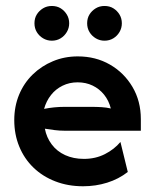

<svg xmlns="http://www.w3.org/2000/svg" viewBox="-20 -621 523 653"><path d="M262.5 12.5Q211.1 12.5 168.1 -4.2Q125 -20.8 93.8 -51Q62.5 -81.2 45.5 -122.6Q28.5 -163.9 28.5 -212.5Q28.5 -259 44.8 -298.6Q61.1 -338.2 91 -367.4Q120.8 -396.5 160.1 -412.8Q199.3 -429.2 244.4 -429.2Q305.6 -429.2 353.8 -401.4Q402.1 -373.6 430.6 -325.3Q459 -277.1 459 -216V-176.4H200Q182.6 -176.4 166 -178.5Q149.3 -180.6 132.6 -183.3Q138.2 -153.5 155.9 -129.9Q173.6 -106.2 201.7 -93.4Q229.9 -80.6 265.3 -80.6Q304.9 -80.6 336.8 -96.9Q368.8 -113.2 389.6 -138.2L414.6 -36.1Q383.3 -11.8 344.4 0.3Q305.6 12.5 262.5 12.5ZM129.9 -250.7Q147.2 -254.2 164.9 -255.9Q182.6 -257.6 200 -257.6H289.6Q308.3 -257.6 325 -256.6Q341.7 -255.6 356.9 -252.1Q350 -279.2 334 -299Q318.1 -318.8 295.1 -329.9Q272.2 -341 243.8 -341Q216 -341 192.7 -329.5Q169.4 -318.1 153.5 -297.9Q137.5 -277.8 129.9 -250.7ZM156.2 -482.6Q140.3 -482.6 126.7 -490.6Q113.2 -498.6 105.2 -511.8Q97.2 -525 97.2 -541.7Q97.2 -559 105.2 -571.9Q113.2 -584.7 126.4 -592.7Q139.6 -600.7 156.2 -600.7Q173.6 -600.7 186.5 -592.7Q199.3 -584.7 207.3 -571.5Q215.3 -558.3 215.3 -541.7Q215.3 -525.7 207.3 -512.2Q199.3 -498.6 186.1 -490.6Q172.9 -482.6 156.2 -482.6ZM335.4 -482.6Q319.4 -482.6 305.9 -490.6Q292.4 -498.6 284.4 -511.8Q276.4 -525 276.4 -541.7Q276.4 -559 284.4 -571.9Q292.4 -584.7 305.6 -592.7Q318.7 -600.7 335.4 -600.7Q352.8 -600.7 365.6 -592.7Q378.5 -584.7 386.5 -571.5Q394.4 -558.3 394.4 -541.7Q394.4 -525.7 386.5 -512.2Q378.5 -498.6 365.3 -490.6Q352.1 -482.6 335.4 -482.6Z"/></svg>

Font: Afacad Flux SemiBold
Style: Regular
Weight: 600
Designer: Kristian Moeller
Foundry: Dicotype
Version: Version 1.100